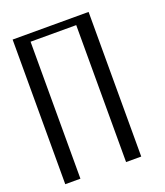

<svg xmlns="http://www.w3.org/2000/svg" viewBox="-144 -890 850 988"><g transform="rotate(-20 281.0 -396.0)"><path d="M458 -792V0H375V-750H125V0H42V-792Z"/></g></svg>

Font: wanta
Style: Medium
Weight: 500
Version: Version 0.91